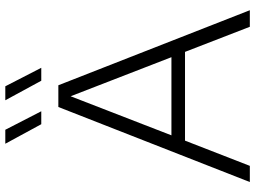

<svg xmlns="http://www.w3.org/2000/svg" viewBox="-142 -844 985 742"><g transform="rotate(-90 351.0 -472.5)"><path d="M19 0 309 -740H393L683 0H619L522 -250.5H179L81.5 0ZM199.5 -303H501.5L350.5 -692.5ZM410.5 -806 335 -945H389L460.5 -806ZM242.5 -806 167 -945H221L292.5 -806Z"/></g></svg>

Font: Encode Sans SemiExpanded SemiExpanded Light
Style: Regular
Weight: 300
Width: 6
Designer: Multiple Designers
Foundry: Impallari Type
Version: Version 3.000; ttfautohint (v1.8.3) -l 8 -r 50 -G 200 -x 14 